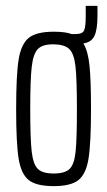

<svg xmlns="http://www.w3.org/2000/svg" viewBox="-20 -626 365 654"><path d="M312 -606V-572Q312 -525 301.5 -503.5Q291 -482 264 -478Q280 -452 285 -401.5Q290 -351 290 -254Q290 -138 281.5 -85.5Q273 -33 247 -12.5Q221 8 163 8Q104 8 78 -12.5Q52 -33 43.5 -85.5Q35 -138 35 -254Q35 -371 43.5 -423.5Q52 -476 78 -497Q104 -518 163 -518Q203 -518 224 -510H238Q261 -510 266.5 -522.5Q272 -535 272 -570V-606ZM242 -254Q242 -358 237 -401Q232 -444 215.5 -459.5Q199 -475 160 -475Q124 -475 108.5 -458.5Q93 -442 88 -398Q83 -354 83 -254Q83 -153 88 -109.5Q93 -66 109 -50.5Q125 -35 163 -35Q201 -35 217 -50.5Q233 -66 237.5 -109Q242 -152 242 -254Z"/></svg>

Font: Saira Ultra Condensed Light
Style: Regular
Weight: 300
Width: 1
Designer: Hector Gatti with collaboration of the Omnibus-Type team
Foundry: Omnibus-Type
Version: Version 1.001; ttfautohint (v1.8)